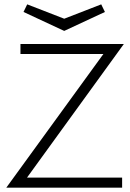

<svg xmlns="http://www.w3.org/2000/svg" viewBox="-20 -862 597 882"><path d="M9 0 455 -614H74V-660H549L104 -46H541V0ZM275 -720 88 -807 105 -842 275 -776 445 -842 462 -807Z"/></svg>

Font: Lil Grotesk Light
Style: Regular
Weight: 300
Designer: Bastien Sozeau
Foundry: NBR — Bastien Sozeau
Version: Version 3.003; ttfautohint (v1.8.4.7-5d5b);gftools[0.9.33]